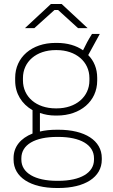

<svg xmlns="http://www.w3.org/2000/svg" viewBox="-20 -740 568 962"><path d="M419 -599 289 -720H235L105 -599H152L253 -690H271L371 -599ZM56 -336C56 -271 89 -219 143 -188V-71C83 -47 48 -5 48 52V60C48 148 133 202 265 202H273C405 202 490 148 490 60V52C490 -36 405 -90 273 -90H265C233 -90 205 -87 180 -81V-174C203 -166 229 -161 258 -161H265C383 -161 467 -233 467 -336V-350C467 -396 451 -435 422 -464L480 -570H441C422 -540 410 -517 396 -488C362 -512 317 -525 265 -525H258C139 -525 56 -453 56 -350ZM95 -349C95 -431 162 -489 259 -489H264C360 -489 428 -431 428 -349V-337C428 -255 360 -197 264 -197H259C162 -197 95 -255 95 -337ZM87 53C87 -15 155 -54 266 -54H272C382 -54 451 -15 451 53V60C451 126 383 166 272 166H266C155 166 87 126 87 60Z"/></svg>

Font: Fixel Text ExtraLight
Style: Regular
Weight: 200
Width: 4
Designer: AlfaBravo + MacPaw
Foundry: Kyrylo Tkachov, Marchela Mozhyna, Serhii Makarenko, Maria Weinstein, Zakhar Kryvoshyya
Version: Version 1.211